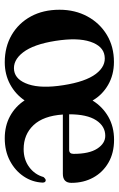

<svg xmlns="http://www.w3.org/2000/svg" viewBox="134 -623 500 808"><g transform="rotate(90 384.0 -219.0)"><path d="M240.5 -448.5Q295 -448.5 337.5 -423.8Q380 -399 403 -358.5Q429 -400.5 471.2 -424.8Q513.5 -449 568.5 -449Q623.5 -449 664.2 -425.5Q705 -402 727.2 -361.5Q749.5 -321 749.5 -269.5Q749.5 -233.5 711.5 -233.5H462Q467.5 -151.5 506.8 -110Q546 -68.5 607.5 -68.5Q651.5 -68.5 683 -91.8Q714.5 -115 725 -152Q733 -161.5 738.5 -161.5Q748.5 -161 748.5 -148Q746.5 -104.5 722.2 -68.5Q698 -32.5 656.8 -10.8Q615.5 11 562 11Q510 11 469.2 -11Q428.5 -33 402.5 -72.5Q376.5 -34 334.8 -11.5Q293 11 242 11Q177 11 127 -18.2Q77 -47.5 49 -99.2Q21 -151 21 -219.5Q21 -285 49.2 -337Q77.5 -389 127 -418.8Q176.5 -448.5 240.5 -448.5ZM551.5 -412Q511 -412 486 -373.5Q461 -335 461 -260H610.5Q627.5 -260 627.5 -278.5Q627.5 -344.5 605.5 -378.2Q583.5 -412 551.5 -412ZM277.5 -28.5Q317 -35 335 -89.2Q353 -143.5 338.5 -235.5Q324 -329 291 -372.5Q258 -416 214.5 -409Q173.5 -403 155.5 -349Q137.5 -295 152 -202.5Q166.5 -110 200.5 -66Q234.5 -22 277.5 -28.5Z"/></g></svg>

Font: Fraunces 144pt S050 SemiBold
Style: Regular
Weight: 600
Version: Version 1.000; ttfautohint (v1.8.3)